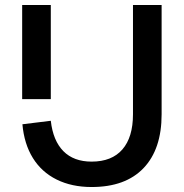

<svg xmlns="http://www.w3.org/2000/svg" viewBox="-20 -735 738 771"><path d="M184 -337H69V-715H184ZM629 -715V-276Q629 -136 556.5 -60Q484 16 348 16Q268 16 207.5 -14Q147 -44 112 -100.5Q77 -157 70 -236L184 -250Q193 -170 234.5 -128Q276 -86 348 -86Q429 -86 471.5 -135Q514 -184 514 -276V-715Z"/></svg>

Font: Wix Madefor Display SemiBold
Style: Regular
Weight: 600
Designer: Dalton Maag Ltd
Foundry: Dalton Maag Ltd
Version: Version 3.100